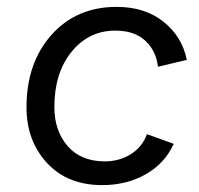

<svg xmlns="http://www.w3.org/2000/svg" viewBox="-20 -529 578 558"><path d="M277 9Q176 9 116.5 -55.5Q57 -120 57 -217Q57 -346 129.5 -427.5Q202 -509 319 -509Q401 -509 455 -466Q509 -423 523 -355L439 -335Q434 -381 402.5 -410.5Q371 -440 315 -440Q238 -440 188 -378.5Q138 -317 138 -218Q138 -149 176.5 -104.5Q215 -60 285 -60Q326 -60 359.5 -80.5Q393 -101 407 -139L485 -111Q459 -54 403.5 -22.5Q348 9 277 9Z"/></svg>

Font: Elaine Sans
Style: Italic
Weight: 400
Italic angle: -13°
Designer: Wei Huang
Foundry: Wei Huang
Version: Version 2.001;December 24, 2019;FontCreator 12.0.0.2547 64-b